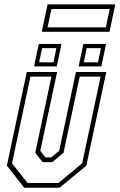

<svg xmlns="http://www.w3.org/2000/svg" viewBox="-20 -876 558 896"><path d="M93 0 12 -103 105 -540H246.5L168 -172L192 -141.5H219L256 -172L334.5 -540H476L383 -103L258 0ZM108.5 -22H252.5L363.5 -114L449.5 -518.5H352L276.5 -163L224.5 -119.5H179L144.5 -163L220 -518.5H122L36 -114ZM347 -566 369 -671H475L453 -566ZM139 -566 161 -671H267L245 -566ZM162.5 -585H229.5L243 -651.5H176.5ZM371 -585H437.5L451 -651.5H384.5ZM175 -727.5 202 -855.5H518L491 -727.5ZM202 -748.5H474L492 -834H220Z"/></svg>

Font: Tourney Condensed ExtraLight
Style: Italic
Weight: 200
Width: 3
Italic angle: -12°
Designer: Tyler Finck
Foundry: Etcetera Type Co
Version: Version 1.010; ttfautohint (v1.8.3)